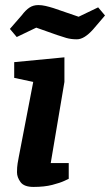

<svg xmlns="http://www.w3.org/2000/svg" viewBox="-20 -731 434 757"><path d="M111 -408 36 -424V-486L234 -505V-408L180 -88H251V-26Q251 -26 234 -18Q217 -10 186 -2Q155 6 112 6Q75 6 61 -13Q47 -32 47 -52Q47 -72 49.5 -87Q52 -102 54 -112ZM283 -576Q260 -576 241 -581.5Q222 -587 205 -593L123 -622L46 -585L19 -617L66 -671Q81 -691 96 -701Q111 -711 131 -711Q145 -711 160 -707.5Q175 -704 191 -699L290 -665L367 -702L394 -670L347 -615Q330 -596 314 -586Q298 -576 283 -576Z"/></svg>

Font: Faustina VF Beta
Style: Italic
Weight: 400
Italic angle: -8°
Designer: Alfonso Garcia
Foundry: Omnibus-Type
Version: Version 1.006